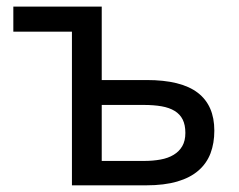

<svg xmlns="http://www.w3.org/2000/svg" viewBox="-20 -556 718 576"><path d="M285.2 -315.9H419.9Q523.4 -315.9 573.2 -277.8Q623 -239.7 623 -164.1Q623 -126.5 611.6 -96.2Q600.1 -65.9 575.4 -44.4Q550.8 -22.9 512 -11.5Q473.1 0 418 0H195.8V-460.9H20V-536.1H285.2ZM536.1 -157.2Q536.1 -181.2 528.1 -197.3Q520 -213.4 504.2 -223.1Q488.3 -232.9 464.8 -237.1Q441.4 -241.2 410.2 -241.2H285.2V-73.2H412.1Q439 -73.2 461.7 -77.4Q484.4 -81.5 501 -91.6Q517.6 -101.6 526.9 -117.7Q536.1 -133.8 536.1 -157.2Z"/></svg>

Font: Droid Sans
Style: Regular
Weight: 400
Foundry: Ascender Corporation
Version: Version 1.00 build 114